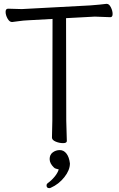

<svg xmlns="http://www.w3.org/2000/svg" viewBox="-20 -730 617 994"><path d="M249 -18 251 -107 252 -632 126 -625Q101 -624 77.5 -620.5Q54 -617 43 -616H42Q29 -616 19 -634Q9 -652 9 -668.5Q9 -685 22 -685L93 -683L447 -702Q470 -704 494 -706Q518 -708 530 -710H533Q545 -710 554 -692Q563 -674 563 -657.5Q563 -641 551 -641L471 -644L322 -636L323 -106L326 0Q326 11 306.5 11Q287 11 268 3Q249 -5 249 -18ZM235 244Q221 244 221 230Q221 223 227 218Q246 205 262.5 185Q279 165 284 147Q282 146 272.5 144Q263 142 259 137Q237 116 237 93.5Q237 71 253 59Q269 47 289.5 47Q310 47 324 65Q338 83 342 116Q342 151 313 187.5Q284 224 243 242Q239 244 235 244Z"/></svg>

Font: LXGW WenKai
Style: Regular
Weight: 400
Designer: LXGW / Fontworks Inc.
Foundry: LXGW / Fontworks Inc.
Version: Version 1.520; June 14, 2025